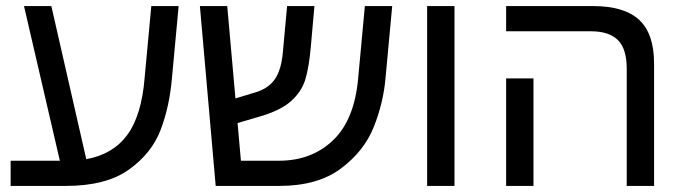

<svg xmlns="http://www.w3.org/2000/svg" viewBox="-20 -612 2253 632"><path d="M568 -592 546 -355Q538 -261 508.5 -184Q479 -107 404 -53.5Q329 0 196 0H15V-83H177L59 -592H149L264 -88Q352 -104 399 -168Q446 -232 456 -355L478 -592Z M1271 -592 1249 -355Q1242 -274 1210.5 -194.5Q1179 -115 1102.5 -57.5Q1026 0 899 0H690L638 -592H728L755 -288L824 -309Q865 -322 885.5 -352.5Q906 -383 911 -439L925 -592H1015L1003 -457Q997 -390 985 -350.5Q973 -311 939 -280Q905 -249 837 -229L762 -207L773 -83H899Q1006 -83 1076.5 -150.5Q1147 -218 1159 -355L1181 -592Z M1386 -592H1476V0H1386Z M2043 -385Q2043 -452 2013.5 -480.5Q1984 -509 1926 -509H1646V-592H1932Q2035 -592 2084 -546.5Q2133 -501 2133 -403V0H2043ZM1646 -354H1736V0H1646Z"/></svg>

Font: Noto Sans Hebrew
Style: Regular
Weight: 400
Designer: Monotype Design Team
Foundry: Monotype Imaging Inc.
Version: Version 1.000